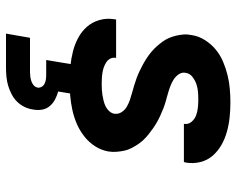

<svg xmlns="http://www.w3.org/2000/svg" viewBox="-94 -474 788 640"><g transform="rotate(90 300.0 -154.0)"><path d="M252 8Q226 8 201 5.5Q176 3 152 -3Q128 -9 106.5 -20.5Q85 -32 69.5 -49.5Q54 -67 47 -91Q40 -115 44 -140L45 -147H173V-146Q171 -136 175.5 -127.5Q180 -119 188 -114Q196 -109 204.5 -106Q213 -103 222.5 -101.5Q232 -100 241.5 -99.5Q251 -99 261 -99Q270 -99 279 -99.5Q288 -100 297.5 -101.5Q307 -103 316.5 -105.5Q326 -108 334.5 -112Q343 -116 350 -123.5Q357 -131 359 -140Q361 -154 354 -165Q347 -176 336 -182.5Q325 -189 313 -193Q301 -197 288.5 -200.5Q276 -204 264 -207.5Q252 -211 240 -215.5Q228 -220 216.5 -225.5Q205 -231 194 -237Q183 -243 172.5 -250Q162 -257 152.5 -265Q143 -273 135 -282Q127 -291 119.5 -301Q112 -311 107 -322.5Q102 -334 99 -346.5Q96 -359 95 -372Q94 -385 97 -399Q100 -421 113 -442Q126 -463 144.5 -478.5Q163 -494 185.5 -503.5Q208 -513 230.5 -518.5Q253 -524 276 -526Q299 -528 321 -528Q346 -528 370.5 -525.5Q395 -523 418.5 -516.5Q442 -510 462.5 -498.5Q483 -487 498.5 -469.5Q514 -452 520 -428.5Q526 -405 522 -380L520 -373H392L393 -374Q395 -388 386 -398.5Q377 -409 365 -413.5Q353 -418 339.5 -419.5Q326 -421 312 -421Q299 -421 286.5 -420Q274 -419 261.5 -415Q249 -411 237 -402Q225 -393 223 -380Q220 -367 227.5 -356Q235 -345 245.5 -338.5Q256 -332 268 -327.5Q280 -323 292.5 -319.5Q305 -316 317.5 -312.5Q330 -309 341.5 -304.5Q353 -300 365 -294.5Q377 -289 387.5 -283Q398 -277 408 -270Q418 -263 428 -255Q438 -247 446.5 -238Q455 -229 461.5 -219Q468 -209 474 -197.5Q480 -186 482.5 -173.5Q485 -161 486 -148Q487 -135 485 -122Q481 -98 467.5 -77Q454 -56 434 -40.5Q414 -25 391.5 -15.5Q369 -6 345.5 -1Q322 4 298.5 6Q275 8 252 8ZM92 220 106 140H221Q228 140 235.5 139Q243 138 250.5 135.5Q258 133 264 128Q270 123 272 115Q273 108 269.5 101.5Q266 95 259 91.5Q252 88 244.5 87Q237 86 229 86H180L211 -99H309L285 46Q299 50 311.5 56.5Q324 63 333.5 74Q343 85 345.5 100Q348 115 345 130Q343 145 336 159Q329 173 318.5 183.5Q308 194 293.5 201.5Q279 209 265 213Q251 217 236 218.5Q221 220 207 220Z"/></g></svg>

Font: Iosevka Aile Extrabold
Style: Italic
Weight: 800
Italic angle: -9°
Designer: Belleve Invis
Foundry: Belleve Invis
Version: Version 31.1.0; ttfautohint (v1.8.4)